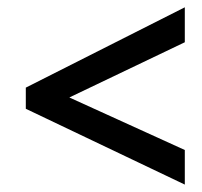

<svg xmlns="http://www.w3.org/2000/svg" viewBox="-20 -621 551 523"><path d="M483.4 -118.2 50.3 -324.7V-382.3L483.4 -601.1V-505.9L168.9 -355.5L483.4 -212.4Z"/></svg>

Font: Open Sans SemiCondensed SemiBold
Style: Italic
Weight: 600
Width: 4
Italic angle: -12°
Designer: Monotype Design Team
Foundry: Monotype Imaging Inc.
Version: Version 3.000